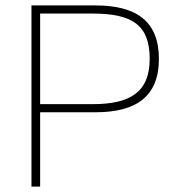

<svg xmlns="http://www.w3.org/2000/svg" viewBox="-20 -688 672 708"><path d="M566 -471C566 -611 481 -668 332 -668H96V0H128V-274H332C481 -274 566 -331 566 -471ZM532 -471C532 -346 457 -304 322 -304H128V-638H322C467 -638 532 -596 532 -471Z"/></svg>

Font: Gantari Thin
Style: Regular
Weight: 250
Designer: Anugrah Pasau
Foundry: Lafontype
Version: Version 1.000